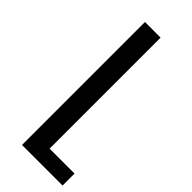

<svg xmlns="http://www.w3.org/2000/svg" viewBox="-241 -568 817 817"><g transform="rotate(45 168.0 -159.0)"><path d="M186 139H336V211H92V-529H186Z"/></g></svg>

Font: Montserrat arm
Style: Regular
Weight: 400
Designer: Julieta Ulanovsky
Foundry: Julieta Ulanovsky
Version: Version 6.000;PS 006.000;hotconv 1.0.88;makeotf.lib2.5.64775